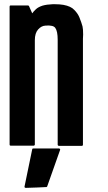

<svg xmlns="http://www.w3.org/2000/svg" viewBox="-20 -705 520 928"><path d="M380.9 -517.6Q380.9 -346.7 380.9 -4.9Q380.9 -2.9 379.9 -2Q377.9 0 376 0Q338.9 0 264.6 0Q261.7 0 260.7 -2Q258.8 -2.9 258.8 -4.9Q258.8 -173.8 258.8 -512.7Q258.8 -533.2 255.9 -547.9Q252.9 -562.5 247.1 -570.3Q241.2 -578.1 229.5 -580.1Q217.8 -583 199.2 -581.1Q179.7 -580.1 164.1 -562.5Q148.4 -544.9 148.4 -510.7Q148.4 -342.8 148.4 -5.9Q148.4 -3.9 146.5 -2.9Q145.5 -1 143.6 -1Q105.5 -1 31.2 -1Q29.3 -1 27.3 -2.9Q26.4 -3.9 26.4 -5.9Q26.4 -89.8 26.4 -256.8Q26.4 -395.5 26.4 -672.9Q26.4 -675.8 27.3 -676.8Q29.3 -678.7 31.2 -678.7Q59.6 -678.7 115.2 -678.7Q116.2 -678.7 118.2 -677.7Q119.1 -676.8 120.1 -675.8Q126 -664.1 135.7 -640.6Q142.6 -650.4 154.3 -661.1Q165 -670.9 185.5 -677.7Q206.1 -683.6 234.4 -684.6Q240.2 -684.6 246.1 -684.6Q267.6 -684.6 286.1 -681.6Q323.2 -674.8 338.9 -657.2Q355.5 -640.6 363.3 -622.1Q374 -595.7 378.9 -577.1Q381.8 -564.5 381.8 -538.1Q381.8 -528.3 380.9 -517.6ZM269.5 14.6Q270.5 16.6 270.5 17.6Q271.5 17.6 271.5 18.6Q270.5 18.6 270.5 19.5Q250 79.1 208 196.3Q207 198.2 205.1 199.2Q204.1 199.2 202.1 199.2Q169.9 201.2 103.5 203.1Q102.5 203.1 101.6 202.1Q100.6 201.2 99.6 201.2Q98.6 200.2 98.6 199.2Q98.6 198.2 98.6 196.3Q111.3 136.7 135.7 16.6Q135.7 15.6 136.7 13.7Q138.7 12.7 140.6 12.7Q182.6 12.7 265.6 12.7Q266.6 12.7 268.6 13.7Q269.5 13.7 269.5 14.6Z"/></svg>

Font: Typeface
Style: Regular
Weight: 400
Version: Version 1.0